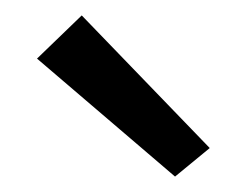

<svg xmlns="http://www.w3.org/2000/svg" viewBox="-20 -772 319 249"><path d="M28 -696 86 -752 252 -580 207 -543Z"/></svg>

Font: Andada Pro
Style: Bold
Weight: 700
Designer: Carolina Giovagnoli
Foundry: Huerta Tipografica
Version: Version 3.005; ttfautohint (v1.8.4)